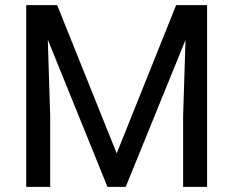

<svg xmlns="http://www.w3.org/2000/svg" viewBox="-20 -731 913 751"><path d="M82.5 -710.9H203.6L436.5 -131.3L668.9 -710.9H790V0H696.3V-277.3L705.6 -574.7L471.7 0H400.4L167 -575.7L176.3 -277.3V0H82.5Z"/></svg>

Font: Vazirmatn RD UI FD
Style: Regular
Weight: 400
Designer: Saber Rastikerdar
Foundry: Saber Rastikerdar
Version: Version 33.003